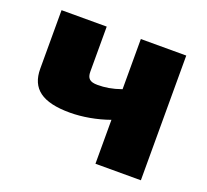

<svg xmlns="http://www.w3.org/2000/svg" viewBox="-93 -608 774 719"><g transform="rotate(20 294.0 -248.5)"><path d="M353 -497V-297C316 -284 288 -280 259 -280C228 -280 217 -291 217 -318V-497H37V-264C37 -184 87 -147 197 -147C246 -147 303 -157 353 -175V0H534V-497Z"/></g></svg>

Font: Exo 2 Extra Bold
Style: Regular
Weight: 800
Designer: Natanael Gama
Version: Version 1.001;PS 001.001;hotconv 1.0.88;makeotf.lib2.5.64775